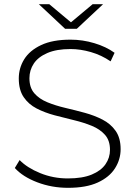

<svg xmlns="http://www.w3.org/2000/svg" viewBox="-20 -895 649 920"><path d="M306 5Q228 5 158.5 -21.5Q89 -48 51 -90L74 -128Q110 -91 172.5 -65.5Q235 -40 305 -40Q375 -40 419.5 -58.5Q464 -77 485.5 -108Q507 -139 507 -177Q507 -222 483 -249Q459 -276 420 -292Q381 -308 335 -319Q289 -330 242 -342.5Q195 -355 156 -375Q117 -395 93.5 -429.5Q70 -464 70 -519Q70 -569 96 -611Q122 -653 177 -679Q232 -705 318 -705Q376 -705 432.5 -688Q489 -671 529 -642L510 -601Q466 -631 415.5 -645.5Q365 -660 318 -660Q251 -660 207 -641Q163 -622 142 -590.5Q121 -559 121 -520Q121 -475 144.5 -448Q168 -421 207 -405Q246 -389 293 -378Q340 -367 386 -354.5Q432 -342 471 -322Q510 -302 534 -268Q558 -234 558 -180Q558 -131 531 -88.5Q504 -46 448.5 -20.5Q393 5 306 5ZM292 -757 166 -875H216L320 -788L424 -875H474L348 -757Z"/></svg>

Font: Montserrat Z Light
Style: Regular
Weight: 300
Designer: Julieta Ulanovsky
Foundry: Julieta Ulanovsky
Version: Version 8.000